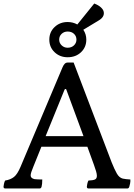

<svg xmlns="http://www.w3.org/2000/svg" viewBox="-25 -1150 760 1090"><path d="M5 -80Q-5 -80 -5 -90Q-5 -94 -2.5 -106Q0 -118 4 -125Q35 -130 54.5 -145.5Q74 -161 92 -204L330 -768Q335 -780 342 -787.5Q349 -795 360 -795H393L609 -228Q625 -188 638.5 -164.5Q652 -141 672 -136Q680 -134 691 -133Q702 -132 715 -131Q716 -121 713.5 -108Q711 -95 709 -90Q706 -80 698 -80H478Q468 -80 468 -90Q468 -94 470.5 -106Q473 -118 477 -125Q503 -126 514 -131Q525 -136 525 -152Q525 -162 520.5 -177.5Q516 -193 508 -215L471 -317H210L164 -203Q157 -186 153 -174Q149 -162 149 -154Q149 -138 171 -133Q179 -132 191 -131.5Q203 -131 215 -131Q215 -104 211 -90Q208 -80 200 -80ZM534 -1033 448 -981Q465 -956 465 -925Q465 -882 435 -853.5Q405 -825 359 -825Q315 -825 285 -853.5Q255 -882 255 -925Q255 -968 285 -996.5Q315 -1025 359 -1025Q389 -1025 414 -1011L510 -1130Q534 -1121 548 -1108Q562 -1095 564 -1082Q569 -1053 534 -1033ZM234 -377H449L352 -640Q351 -645 347 -645Q343 -645 341 -640ZM359 -879Q381 -879 395 -892.5Q409 -906 409 -925Q409 -945 395 -958Q381 -971 359 -971Q339 -971 325 -958Q311 -945 311 -925Q311 -906 325 -892.5Q339 -879 359 -879Z"/></svg>

Font: Gowun Batang
Style: Bold
Weight: 700
Designer: Yanghee Ryu
Foundry: Yanghee Ryu
Version: Version 2.000